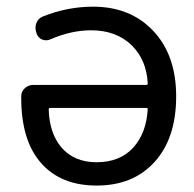

<svg xmlns="http://www.w3.org/2000/svg" viewBox="-20 -578 592 587"><path d="M431.6 -244.1Q431.6 -248 427.7 -248H132.8Q128.9 -248 128.9 -243.2Q130.9 -170.9 168 -127Q207 -82 275.4 -82Q346.7 -82 387.7 -127Q427.7 -171.9 431.6 -244.1ZM264.6 -557.6Q378.9 -557.6 448.7 -483.4Q518.6 -409.2 518.6 -283.2Q518.6 -156.2 453.1 -83.5Q387.7 -10.7 275.4 -10.7Q166 -10.7 105.5 -79.6Q44.9 -148.4 44.9 -278.3Q44.9 -281.2 44.9 -284.2Q44.9 -297.9 55.7 -308.1Q66.4 -318.4 82 -318.4H427.7Q431.6 -318.4 431.6 -322.3Q428.7 -393.6 382.8 -439.5Q335 -485.4 258.8 -485.4Q198.2 -485.4 134.8 -458Q122.1 -452.1 109.4 -457Q96.7 -461.9 91.8 -475.6L90.8 -479.5Q85.9 -494.1 91.3 -507.8Q96.7 -521.5 110.4 -527.3Q185.5 -557.6 264.6 -557.6Z"/></svg>

Font: Gen Jyuu GothicL Regular
Style: Regular
Weight: 400
Designer: [Source Han Sans]
Ryoko NISHIZUKA  (kana & ideographs); Paul D. Hunt (Latin, Greek & Cyrillic); Wenlong ZHANG  (bopomofo
Version: Version 1.002.20150607